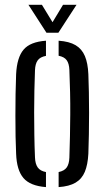

<svg xmlns="http://www.w3.org/2000/svg" viewBox="-20 -777 438 804"><path d="M47.5 -133Q46 -163.5 45.2 -205.2Q44.5 -247 44.5 -293Q44.5 -339 45.2 -384.2Q46 -429.5 47.5 -466.5Q51 -536.5 78.8 -569.2Q106.5 -602 172.5 -606.5V-543Q148 -538.5 137.8 -524.2Q127.5 -510 126.5 -482.5Q125 -442.5 124 -398Q123 -353.5 123 -306.5Q123 -259.5 123.8 -211.8Q124.5 -164 126.5 -118Q127.5 -90.5 138 -75.8Q148.5 -61 172.5 -56.5V6.5Q106.5 1.5 78.2 -31.5Q50 -64.5 47.5 -133ZM225.5 6.5V-56.5Q249.5 -61.5 259.5 -76Q269.5 -90.5 270.5 -116.5Q272 -162 273 -207.2Q274 -252.5 274.2 -298.2Q274.5 -344 273.5 -390.5Q272.5 -437 270.5 -484Q269.5 -511 259.2 -525Q249 -539 225.5 -543.5V-606.5Q270 -603.5 296.5 -587.8Q323 -572 335.5 -542.2Q348 -512.5 350 -466.5Q351.5 -432.5 352.2 -390.5Q353 -348.5 353 -303.8Q353 -259 352.2 -215Q351.5 -171 350 -133Q347.5 -87 335.2 -57.5Q323 -28 296.5 -12.2Q270 3.5 225.5 6.5ZM174.5 -640 99 -757H155.5L200 -684L244 -757H300.5L224.5 -640Z"/></svg>

Font: Big Shoulders Stencil Text Thin
Style: Regular
Weight: 400
Version: Version 2.001